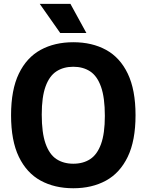

<svg xmlns="http://www.w3.org/2000/svg" viewBox="-20 -969 762 998"><path d="M361 9.5Q264 9.5 191.2 -30.2Q118.5 -70 78 -153.8Q37.5 -237.5 37.5 -370Q37.5 -502.5 78 -586.2Q118.5 -670 191.2 -709.8Q264 -749.5 361 -749.5Q458.5 -749.5 531.2 -709.8Q604 -670 644.2 -586Q684.5 -502 684.5 -370Q684.5 -238 644 -154Q603.5 -70 530.8 -30.2Q458 9.5 361 9.5ZM361 -118Q412.5 -118 449 -142Q485.5 -166 505.2 -220.5Q525 -275 525 -366.5Q525 -461.5 505.2 -517.5Q485.5 -573.5 448.8 -597.8Q412 -622 361 -622Q310 -622 273.2 -598Q236.5 -574 216.8 -519.5Q197 -465 197 -373.5Q197 -278.5 216.8 -222.5Q236.5 -166.5 273.2 -142.2Q310 -118 361 -118ZM293 -797.5 186.5 -949H346L429 -797.5Z"/></svg>

Font: Encode Sans SmCnd
Style: Bold
Weight: 700
Width: 4
Designer: Multiple Designers
Foundry: Impallari Type
Version: Version 3.002; ttfautohint (v1.8.3) -l 8 -r 50 -G 200 -x 14 